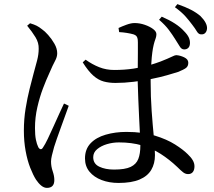

<svg xmlns="http://www.w3.org/2000/svg" viewBox="-20 -858 1040 933"><path d="M873 -618Q861 -619 853 -633Q845 -647 831 -668Q818 -689 800.5 -712.5Q783 -736 753 -762L766 -777Q803 -761 830 -743.5Q857 -726 874 -707Q891 -690 897.5 -675.5Q904 -661 903 -646Q902 -631 893.5 -624Q885 -617 873 -618ZM556 31Q511 31 474 17Q437 3 415 -23.5Q393 -50 393 -88Q393 -133 420 -161.5Q447 -190 493.5 -203.5Q540 -217 594 -217Q674 -217 732.5 -199Q791 -181 830.5 -156Q870 -131 892 -109Q908 -94 916.5 -79.5Q925 -65 925 -50Q925 -32 917 -22Q909 -12 894 -12Q881 -12 869.5 -21Q858 -30 841 -47Q803 -83 761 -110Q719 -137 669.5 -151.5Q620 -166 558 -166Q528 -166 499.5 -157.5Q471 -149 452 -133Q433 -117 433 -94Q433 -62 462.5 -48Q492 -34 534 -34Q588 -34 615 -47Q642 -60 652 -85.5Q662 -111 662 -150Q662 -171 660 -207Q658 -243 656 -287Q654 -331 652 -377.5Q650 -424 649 -465Q649 -494 649.5 -531Q650 -568 650 -601.5Q650 -635 650 -652Q650 -667 647.5 -674Q645 -681 641 -684.5Q637 -688 629 -691Q615 -695 596.5 -698Q578 -701 559 -702L556 -722Q573 -730 595 -738Q617 -746 634 -746Q659 -746 683.5 -737.5Q708 -729 724 -717Q740 -705 740 -692Q740 -682 737 -673.5Q734 -665 730.5 -654Q727 -643 723 -622Q720 -605 717.5 -580Q715 -555 713.5 -525Q712 -495 712 -464Q712 -387 717 -318Q722 -249 727.5 -193.5Q733 -138 733 -104Q733 -63 715 -32.5Q697 -2 658 14.5Q619 31 556 31ZM208 55Q194 55 180.5 44Q167 33 155 15Q141 -7 127 -42.5Q113 -78 104.5 -124.5Q96 -171 96 -223Q96 -279 104.5 -331Q113 -383 124 -426.5Q135 -470 143 -500Q153 -536 160.5 -565Q168 -594 168 -621Q169 -650 152.5 -677Q136 -704 112 -733L126 -745Q146 -739 158 -733Q170 -727 185 -715Q197 -707 214 -688Q231 -669 244.5 -645.5Q258 -622 258 -599Q258 -581 247.5 -562Q237 -543 219 -501Q205 -471 189 -429Q173 -387 161.5 -337Q150 -287 150 -236Q150 -201 154.5 -179Q159 -157 166 -143Q171 -134 177.5 -133Q184 -132 190 -143Q199 -156 212 -183Q225 -210 239.5 -242.5Q254 -275 268 -305.5Q282 -336 291 -355L314 -344Q307 -324 296.5 -295.5Q286 -267 275.5 -237.5Q265 -208 256 -183Q247 -158 243 -144Q236 -119 232 -102Q228 -85 228 -73Q228 -49 236 -26Q244 -3 244 17Q244 55 208 55ZM541 -455Q510 -455 484 -462Q458 -469 433.5 -490.5Q409 -512 382 -555L396 -568Q428 -545 462 -531.5Q496 -518 535 -518Q585 -518 628.5 -524.5Q672 -531 705.5 -541Q739 -551 760 -559Q798 -574 814 -582Q830 -590 836 -590Q855 -589 875 -579.5Q895 -570 895 -553Q895 -536 883.5 -527.5Q872 -519 844 -508Q825 -502 792 -492.5Q759 -483 716.5 -474.5Q674 -466 629 -460.5Q584 -455 541 -455ZM957 -691Q945 -691 936.5 -705.5Q928 -720 914 -738Q900 -757 881.5 -778Q863 -799 830 -823L842 -838Q882 -824 908 -810.5Q934 -797 954 -780Q971 -763 979 -747.5Q987 -732 986 -719Q985 -706 977.5 -698Q970 -690 957 -691Z"/></svg>

Font: Noto Serif SC ExtraLight Medium
Style: Regular
Weight: 500
Version: Version 2.002-H1;hotconv 1.1.0;makeotfexe 2.6.0